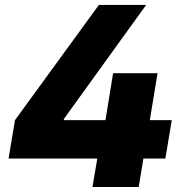

<svg xmlns="http://www.w3.org/2000/svg" viewBox="-20 -747 742 767"><path d="M14.2 -113.6 39.8 -267 375 -727.3H563.9L235.8 -272.7L234.4 -267H401.3L431.8 -454.5H609.4L578.5 -267H666.2L640.6 -113.6H552.9L534.1 0H349.4L368.6 -113.6Z"/></svg>

Font: Inter P Black
Style: Italic
Weight: 900
Italic angle: -9.40001°
Designer: Rasmus Andersson
Foundry: rsms
Version: Version 3.018;git-588b23468